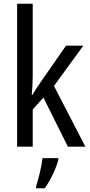

<svg xmlns="http://www.w3.org/2000/svg" viewBox="-20 -780 480 1021"><path d="M154 -377V-760H71V0H154V-198L211 -261L341 0H434L267 -323L423 -537H331L196 -343C182 -324 164 -296 153 -276H149C152 -308 154 -345 154 -377ZM290 71V61H206C202 102 184 175 172 210V221H218C248 180 278 116 290 71Z"/></svg>

Font: Noto Sans Kannada Condensed
Style: Regular
Weight: 400
Width: 3
Designer: Jelle Bosma - Monotype Design Team
Foundry: Monotype Imaging Inc.
Version: Version 2.005